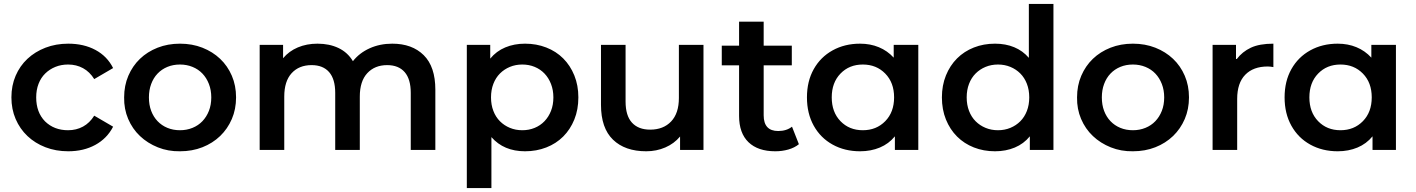

<svg xmlns="http://www.w3.org/2000/svg" viewBox="-20 -762 7198 976"><path d="M38 -267Q38 -327 59.5 -377Q81 -427 119.5 -463Q158 -499 211 -519.5Q264 -540 327 -540Q406 -540 465.5 -508Q525 -476 555 -416L459 -360Q436 -397 402 -415.5Q368 -434 326 -434Q291 -434 261.5 -422Q232 -410 210 -388.5Q188 -367 176 -336Q164 -305 164 -267Q164 -191 209 -145Q255 -100 326 -100Q368 -100 402 -118.5Q436 -137 459 -174L555 -118Q524 -58 464.5 -25.5Q405 7 327 7Q264 7 211 -13.5Q158 -34 119.5 -70.5Q81 -107 59.5 -157Q38 -207 38 -267Z M611 -267Q611 -327 632.5 -377Q654 -427 691.5 -463Q729 -499 781 -519.5Q833 -540 895 -540Q957 -540 1009 -519.5Q1061 -499 1099 -463Q1137 -427 1158.5 -377Q1180 -327 1180 -267Q1180 -207 1158.5 -157Q1137 -107 1099 -70.5Q1061 -34 1009 -13.5Q957 7 895 7Q835 8 782.5 -13Q730 -34 691.5 -70.5Q653 -107 631.5 -157.5Q610 -208 611 -267ZM1054 -267Q1054 -304 1042 -335Q1030 -366 1009 -388Q988 -410 958.5 -422Q929 -434 895 -434Q860 -434 831 -422Q802 -410 781 -388Q760 -366 748.5 -335Q737 -304 737 -267Q737 -229 748.5 -198.5Q760 -168 781 -146Q802 -124 831 -112Q860 -100 895 -100Q929 -100 958.5 -112Q988 -124 1009 -146Q1030 -168 1042 -198.5Q1054 -229 1054 -267Z M2193 -306V0H2068V-290Q2068 -360 2037 -395.5Q2006 -431 1948 -431Q1885 -431 1847 -390Q1809 -349 1809 -271V0H1684V-290Q1684 -360 1653 -395.5Q1622 -431 1564 -431Q1500 -431 1462.5 -390Q1425 -349 1425 -271V0H1300V-534H1419V-466Q1449 -502 1494 -521Q1539 -540 1594 -540Q1654 -540 1700.5 -518Q1747 -496 1774 -451Q1807 -493 1859 -516.5Q1911 -540 1974 -540Q2075 -540 2134 -481.5Q2193 -423 2193 -306Z M2920 -267Q2920 -205 2899.5 -154.5Q2879 -104 2843 -68Q2807 -32 2757 -12.5Q2707 7 2649 7Q2541 7 2478 -65V194H2353V-534H2472V-464Q2503 -502 2548.5 -521Q2594 -540 2649 -540Q2707 -540 2757 -520.5Q2807 -501 2843 -465Q2879 -429 2899.5 -378.5Q2920 -328 2920 -267ZM2793 -267Q2793 -304 2781 -335Q2769 -366 2748 -388Q2727 -410 2698 -422Q2669 -434 2635 -434Q2601 -434 2572 -422Q2543 -410 2521.5 -388.5Q2500 -367 2488 -336Q2476 -305 2476 -267Q2476 -229 2488 -198Q2500 -167 2521.5 -145.5Q2543 -124 2572 -112Q2601 -100 2635 -100Q2669 -100 2698 -112Q2727 -124 2748 -146Q2769 -168 2781 -198.5Q2793 -229 2793 -267Z M3556 -534V0H3437V-68Q3407 -32 3362 -12.5Q3317 7 3265 7Q3157 7 3096 -52Q3035 -111 3035 -229V-534H3160V-246Q3160 -174 3192.5 -138.5Q3225 -103 3285 -103Q3352 -103 3391.5 -144.5Q3431 -186 3431 -264V-534Z M4041 -29Q4019 -11 3987.5 -2Q3956 7 3921 7Q3833 7 3785 -39Q3737 -85 3737 -173V-430H3649V-530H3737V-652H3862V-530H4005V-430H3862V-176Q3862 -96 3936 -96Q3978 -96 4006 -118Z M4648 -534V0H4529V-69Q4498 -31 4452.5 -12Q4407 7 4352 7Q4274 7 4212.5 -27Q4151 -61 4116.5 -123Q4082 -185 4082 -267Q4082 -349 4116.5 -410.5Q4151 -472 4212.5 -506Q4274 -540 4352 -540Q4404 -540 4447.5 -522Q4491 -504 4523 -469V-534ZM4525 -267Q4525 -342 4480 -388Q4435 -434 4366 -434Q4297 -434 4252.5 -388Q4208 -342 4208 -267Q4208 -192 4252.5 -146Q4297 -100 4366 -100Q4435 -100 4480 -146Q4525 -192 4525 -267Z M5335 -742V0H5215V-69Q5184 -31 5138.5 -12Q5093 7 5038 7Q4980 7 4930.5 -12.5Q4881 -32 4845 -68Q4809 -104 4788.5 -154.5Q4768 -205 4768 -267Q4768 -328 4788.5 -378.5Q4809 -429 4845 -465Q4881 -501 4930.5 -520.5Q4980 -540 5038 -540Q5092 -540 5135.5 -522Q5179 -504 5210 -468V-742ZM5212 -267Q5212 -305 5200 -336Q5188 -367 5166.5 -388.5Q5145 -410 5116 -422Q5087 -434 5053 -434Q5019 -434 4990 -422Q4961 -410 4939.5 -388.5Q4918 -367 4906 -336Q4894 -305 4894 -267Q4894 -229 4906 -198Q4918 -167 4939.5 -145.5Q4961 -124 4990 -112Q5019 -100 5053 -100Q5087 -100 5116 -112Q5145 -124 5166.5 -145.5Q5188 -167 5200 -198Q5212 -229 5212 -267Z M5455 -267Q5455 -327 5476.5 -377Q5498 -427 5535.5 -463Q5573 -499 5625 -519.5Q5677 -540 5739 -540Q5801 -540 5853 -519.5Q5905 -499 5943 -463Q5981 -427 6002.5 -377Q6024 -327 6024 -267Q6024 -207 6002.5 -157Q5981 -107 5943 -70.5Q5905 -34 5853 -13.5Q5801 7 5739 7Q5679 8 5626.5 -13Q5574 -34 5535.5 -70.5Q5497 -107 5475.5 -157.5Q5454 -208 5455 -267ZM5898 -267Q5898 -304 5886 -335Q5874 -366 5853 -388Q5832 -410 5802.5 -422Q5773 -434 5739 -434Q5704 -434 5675 -422Q5646 -410 5625 -388Q5604 -366 5592.5 -335Q5581 -304 5581 -267Q5581 -229 5592.5 -198.5Q5604 -168 5625 -146Q5646 -124 5675 -112Q5704 -100 5739 -100Q5773 -100 5802.5 -112Q5832 -124 5853 -146Q5874 -168 5886 -198.5Q5898 -229 5898 -267Z M6267 -462Q6295 -499 6338.5 -519.5Q6382 -540 6453 -540V-421Q6436 -424 6424 -424Q6351 -424 6310 -382Q6269 -340 6269 -259V0H6144V-534H6263V-462Z M7076 -534V0H6957V-69Q6926 -31 6880.5 -12Q6835 7 6780 7Q6702 7 6640.5 -27Q6579 -61 6544.5 -123Q6510 -185 6510 -267Q6510 -349 6544.5 -410.5Q6579 -472 6640.5 -506Q6702 -540 6780 -540Q6832 -540 6875.5 -522Q6919 -504 6951 -469V-534ZM6953 -267Q6953 -342 6908 -388Q6863 -434 6794 -434Q6725 -434 6680.5 -388Q6636 -342 6636 -267Q6636 -192 6680.5 -146Q6725 -100 6794 -100Q6863 -100 6908 -146Q6953 -192 6953 -267Z"/></svg>

Font: CMG Sans SemiBold
Style: Regular
Weight: 600
Designer: Julieta Ulanovsky
Foundry: Julieta Ulanovsky
Version: Version 7.200